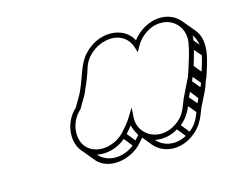

<svg xmlns="http://www.w3.org/2000/svg" viewBox="-64 -778 692 560"><g transform="rotate(-15 282.0 -498.0)"><path d="M179 -546C174 -532 162 -515 153 -498C111 -460 110 -397 140 -368L169 -333C202 -299 264 -309 300 -344C306 -350 311 -357 317 -363L339 -336C364 -306 413 -298 456 -328C485 -348 495 -372 506 -402C512 -415 515 -419 521 -432L527 -444C532 -454 536 -465 539 -475L544 -486C557 -527 580 -585 548 -624L518 -660C505 -676 484 -687 460 -687C425 -688 392 -667 373 -642C347 -692 270 -694 224 -642C201 -617 194 -579 179 -546ZM519 -595C515 -571 507 -546 500 -524L496 -512C493 -502 489 -493 484 -484L478 -472C471 -458 469 -454 463 -441C451 -410 446 -393 420 -375C366 -338 304 -372 308 -428L310 -456L294 -430C284 -414 273 -402 261 -389C230 -359 180 -352 152 -379C126 -404 129 -459 165 -490C173 -506 187 -524 193 -542C202 -561 209 -579 215 -598C233 -667 340 -696 364 -623L369 -607L378 -623C392 -649 423 -673 457 -672C498 -672 526 -636 519 -595ZM549 -581 535 -598C536 -603 536 -608 536 -613C543 -604 547 -593 549 -581ZM547 -550C544 -535 539 -519 534 -504L516 -526C520 -540 525 -555 529 -571ZM524 -473C523 -469 521 -465 519 -461L500 -484C502 -488 503 -492 505 -496ZM505 -432C502 -426 501 -423 499 -418L479 -441C482 -447 484 -451 486 -456ZM489 -394C481 -372 472 -357 455 -344L435 -369C452 -382 462 -398 470 -417ZM441 -335C407 -316 370 -324 351 -347C373 -342 398 -346 421 -360ZM284 -348C249 -319 200 -321 177 -349C206 -343 239 -352 264 -373ZM296 -360 276 -385C282 -392 288 -398 294 -406C296 -396 301 -384 308 -374C304 -370 300 -364 296 -360Z"/></g></svg>

Font: Blanket
Style: Ugh
Weight: 900
Foundry: Cannot Into Space Fonts
Version: Version 0.9